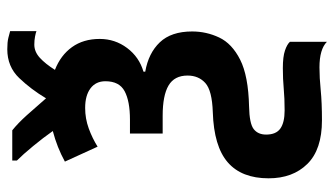

<svg xmlns="http://www.w3.org/2000/svg" viewBox="-220 -495 939 540"><g transform="rotate(-90 250.0 -224.5)"><path d="M403 225Q382 204 331 204Q302 204 267 207.5Q232 211 182 211Q100 211 59.5 170Q19 129 19 61Q19 -15 64 -54Q109 -93 205 -96Q266 -98 287 -117Q308 -136 308 -167Q308 -204 280 -220.5Q252 -237 195 -237H145V-329H184Q236 -329 264 -344Q292 -359 292 -398Q292 -425 272 -440Q252 -455 217 -455Q187 -455 159.5 -445Q132 -435 108 -420L66 -512Q86 -523 107.5 -531.5Q129 -540 152 -546Q133 -573 109.5 -601.5Q86 -630 69 -647V-660H154Q174 -644 196.5 -619Q219 -594 244 -565Q269 -607 301 -640.5Q333 -674 382 -674Q402 -674 414 -671Q426 -668 433 -666V-592Q428 -594 417.5 -596Q407 -598 395 -598Q375 -598 358 -582.5Q341 -567 324 -540Q365 -524 388 -492Q411 -460 411 -414Q411 -371 385.5 -337Q360 -303 319 -291V-286Q371 -277 401.5 -245Q432 -213 432 -154Q432 -114 415 -78Q398 -42 352.5 -19Q307 4 221 6Q173 7 157.5 19Q142 31 142 54Q142 82 159 94Q176 106 210 106Q244 106 271 103.5Q298 101 329 101Q361 101 378.5 107Q396 113 403 121Z"/></g></svg>

Font: Noto Sans Mono ExtraCondensed
Style: Bold
Weight: 700
Width: 2
Designer: Monotype Design Team
Foundry: Monotype Imaging Inc.
Version: Version 2.014